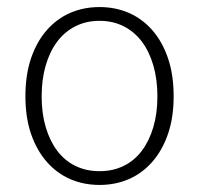

<svg xmlns="http://www.w3.org/2000/svg" viewBox="-20 -512 564 544"><path d="M262 12Q217 12 179 -4.5Q141 -21 112.5 -53.5Q84 -86 68 -132.5Q52 -179 52 -239Q52 -300 68 -347Q84 -394 112.5 -426.5Q141 -459 179 -475.5Q217 -492 262 -492Q307 -492 345 -475.5Q383 -459 411.5 -426.5Q440 -394 456 -347Q472 -300 472 -239Q472 -179 456 -132.5Q440 -86 411.5 -53.5Q383 -21 345 -4.5Q307 12 262 12ZM262 -27Q300 -27 330.5 -42Q361 -57 382 -85Q403 -113 414.5 -152Q426 -191 426 -239Q426 -287 414.5 -326.5Q403 -366 382 -394Q361 -422 330.5 -437.5Q300 -453 262 -453Q224 -453 193.5 -437.5Q163 -422 142 -394Q121 -366 109.5 -326.5Q98 -287 98 -239Q98 -191 109.5 -152Q121 -113 142 -85Q163 -57 193.5 -42Q224 -27 262 -27Z"/></svg>

Font: Giro Light
Style: Regular
Weight: 300
Designer: Paul D. Hunt
Foundry: Adobe Systems Incorporated
Version: Version 1.000;PS 1.0;hotconv 1.0.88;makeotf.lib2.5.647800